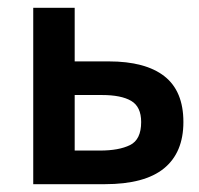

<svg xmlns="http://www.w3.org/2000/svg" viewBox="-20 -471 510 491"><path d="M65 -451H171V-314H258Q352 -314 400.5 -276Q449 -238 449 -159Q449 -81 399.5 -40.5Q350 0 248 0H65ZM236 -86Q284 -86 312.5 -100Q341 -114 341 -159Q341 -198 315.5 -213Q290 -228 241 -228H171V-86Z"/></svg>

Font: Tilda Sans Semibold
Style: Regular
Weight: 600
Designer: ParaType Ltd
Foundry: ParaType Ltd
Version: Version 1.009